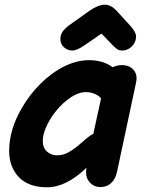

<svg xmlns="http://www.w3.org/2000/svg" viewBox="-20 -796 614 817"><path d="M181 1Q261 1 348 -82L347 -74Q343 -42 361 -21Q379 0 408 0Q434 0 452.5 -16.5Q471 -33 478 -65L559 -445Q566 -478 548.5 -498.5Q531 -519 497 -519Q481 -519 459 -510Q419 -540 359 -540Q307 -540 253.5 -513.5Q200 -487 152.5 -440Q105 -393 71 -333Q19 -243 19 -154Q19 -85 60.5 -42Q102 1 181 1ZM224 -135Q198 -135 180 -151Q162 -167 162 -196Q162 -222 175.5 -253.5Q189 -285 212 -315.5Q235 -346 264 -369Q307 -404 346 -404Q367 -404 384.5 -396Q402 -388 410 -377L377 -226Q365 -223 325 -187Q298 -163 273.5 -149Q249 -135 224 -135ZM288 -581Q307 -581 339 -603L412 -653L462 -601Q472 -591 480 -586Q488 -581 500 -581Q523 -581 541 -598.5Q559 -616 559 -641Q559 -660 533 -688L477 -749Q453 -776 426 -776Q399 -776 362 -751L275 -689Q256 -675 246.5 -661.5Q237 -648 237 -630Q237 -609 252 -595Q267 -581 288 -581Z"/></svg>

Font: Balsamiq Sans
Style: Bold Italic
Weight: 700
Italic angle: -12°
Designer: Michael Angeles
Foundry: Balsamiq SRL
Version: Version 1.020; ttfautohint (v1.8.4.7-5d5b);gftools[0.9.26]